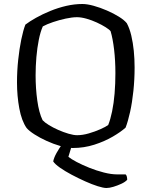

<svg xmlns="http://www.w3.org/2000/svg" viewBox="-20 -740 758 960"><path d="M512 200Q497 200 468.5 191Q440 182 405.5 166.5Q371 151 338 133.5Q305 116 280 98.5Q255 81 246 67Q250 47 263.5 23.5Q277 0 290 -18L339 -12L322 44Q335 55 363.5 70Q392 85 427 99Q462 113 499 122.5Q536 132 566 132H608Q612 135 614 142.5Q616 150 616 159Q606 170 586.5 179Q567 188 547 194Q527 200 512 200ZM344 0Q316 0 281.5 -10Q247 -20 213 -35.5Q179 -51 152.5 -68Q126 -85 113 -100Q88 -136 76.5 -198Q65 -260 65 -328Q65 -385 71 -441Q77 -497 86.5 -543Q96 -589 107 -617Q128 -633 160 -651Q192 -669 231 -685Q270 -701 311 -710.5Q352 -720 392 -720Q416 -720 448.5 -711Q481 -702 514.5 -687.5Q548 -673 574.5 -656.5Q601 -640 614 -624Q628 -598 636.5 -562Q645 -526 649 -485.5Q653 -445 653 -402Q653 -343 647 -285.5Q641 -228 630.5 -180.5Q620 -133 608 -102Q585 -81 544 -57Q503 -33 451.5 -16.5Q400 0 344 0ZM366 -64Q393 -64 424 -73Q455 -82 482 -94Q509 -106 521 -115Q532 -142 540.5 -183Q549 -224 553 -273Q557 -322 557 -374Q557 -437 550.5 -492Q544 -547 533 -584Q527 -592 508 -604Q489 -616 464 -627.5Q439 -639 412.5 -646.5Q386 -654 365 -654Q341 -654 308.5 -647Q276 -640 245 -629.5Q214 -619 194 -608Q182 -581 174 -541Q166 -501 162 -455Q158 -409 158 -363Q158 -298 166.5 -237Q175 -176 193 -139Q203 -128 224 -115Q245 -102 271 -90.5Q297 -79 322.5 -71.5Q348 -64 366 -64Z"/></svg>

Font: Texturina Medium 12pt Light
Style: Regular
Weight: 300
Version: Version 1.002